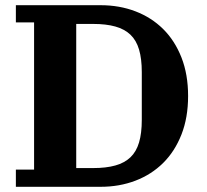

<svg xmlns="http://www.w3.org/2000/svg" viewBox="-20 -718 795 738"><path d="M41 -66H111V-632H41V-698H367Q439 -698 500.5 -674.5Q562 -651 607 -606.5Q652 -562 677.5 -497Q703 -432 703 -349Q703 -266 677.5 -201Q652 -136 607 -91.5Q562 -47 500.5 -23.5Q439 0 367 0H41ZM273 -72H338Q388 -72 423.5 -82Q459 -92 481.5 -113.5Q504 -135 514.5 -170.5Q525 -206 525 -257V-441Q525 -492 514.5 -527.5Q504 -563 481.5 -584.5Q459 -606 423.5 -616Q388 -626 338 -626H273Z"/></svg>

Font: IBM Plex Serif
Style: Bold
Weight: 700
Designer: Mike Abbink, Paul van der Laan, Pieter van Rosmalen
Foundry: Bold Monday
Version: Version 2.008